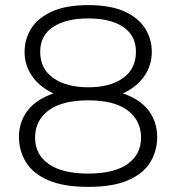

<svg xmlns="http://www.w3.org/2000/svg" viewBox="-20 -718 689 750"><path d="M325 12Q229 12 169.5 -13.5Q110 -39 82 -83.5Q54 -128 54 -183Q54 -241 87.5 -285.5Q121 -330 189 -353Q135 -378 105.5 -420.5Q76 -463 76 -515Q76 -566 102.5 -607.5Q129 -649 184 -673.5Q239 -698 325 -698Q411 -698 465.5 -673.5Q520 -649 546.5 -607.5Q573 -566 573 -515Q573 -463 543.5 -420.5Q514 -378 460 -353Q528 -330 561 -285.5Q594 -241 594 -183Q594 -128 566.5 -83.5Q539 -39 479.5 -13.5Q420 12 325 12ZM325 -40Q426 -40 478.5 -77.5Q531 -115 531 -180Q531 -247 479 -286.5Q427 -326 325 -326Q222 -326 169.5 -286.5Q117 -247 117 -180Q117 -115 170 -77.5Q223 -40 325 -40ZM325 -377Q410 -377 460.5 -413Q511 -449 511 -516Q511 -579 461.5 -612.5Q412 -646 325 -646Q237 -646 187 -612.5Q137 -579 137 -516Q137 -449 188.5 -413Q240 -377 325 -377Z"/></svg>

Font: Archivo SemiExpanded ExtraLight
Style: Regular
Weight: 250
Width: 6
Designer: Hector Gatti
Foundry: Omnibus-Type
Version: Version 2.001